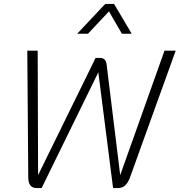

<svg xmlns="http://www.w3.org/2000/svg" viewBox="-20 -958 915 978"><path d="M124 -51 119 -700H172L174 -68H175L467 -663H489Q519 -663 523 -630L592 -68H593L818 -700H875L641 -51Q631 -26 617 -13Q603 0 580 0H556L481 -588H480L192 0H168Q146 0 135.5 -12.5Q125 -25 124 -51ZM516 -938H561L651 -786H601L535 -900L428 -786H373Z"/></svg>

Font: Bai Jamjuree Light
Style: Italic
Weight: 300
Italic angle: -10°
Version: Version 1.000; ttfautohint (v1.6)